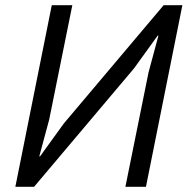

<svg xmlns="http://www.w3.org/2000/svg" viewBox="-20 -718 724 738"><path d="M39 0 179 -698H258L169 -258L131 -117H134L225 -243L609 -698H681L541 0H462L551 -440L589 -581H586L495 -455L111 0Z"/></svg>

Font: Aneliza
Style: Italic
Weight: 400
Italic angle: -11.31°
Designer: Mike Abbink, Paul van der Laan, Pieter van Rosmalen
Foundry: Bold Monday
Version: Version 3.0